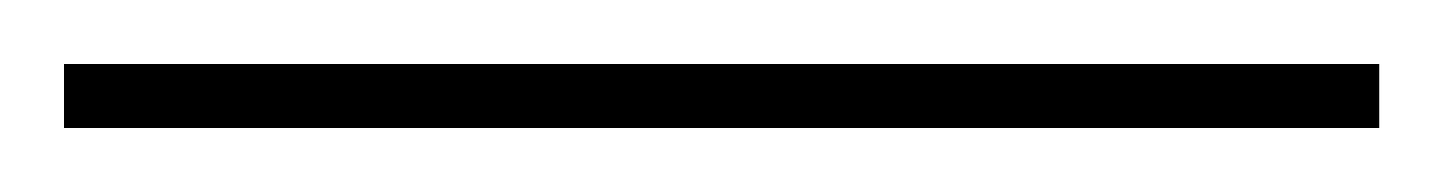

<svg xmlns="http://www.w3.org/2000/svg" viewBox="-25 -820 451 60"><path d="M-5 -780H406V-800H-5Z"/></svg>

Font: Noto Serif Display Condensed ExtraBold
Style: Regular
Weight: 800
Width: 3
Designer: Monotype Design Team
Foundry: Monotype Imaging Inc.
Version: Version 2.009